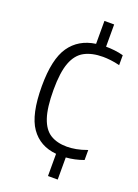

<svg xmlns="http://www.w3.org/2000/svg" viewBox="-149 -725 655 909"><g transform="rotate(20 179.0 -271.0)"><path d="M214 120V8Q130.5 0.5 85.8 -63.5Q41 -127.5 41 -270.5Q41 -406.5 85.2 -470.2Q129.5 -534 214 -546V-661.5H263V-549.5H264Q283.5 -549.5 306.2 -547Q329 -544.5 351 -538.5V-488.5Q327.5 -494.5 305.5 -497Q283.5 -499.5 267 -499.5Q211 -499.5 173.5 -479.2Q136 -459 117.5 -409.8Q99 -360.5 99 -272.5Q99 -183.5 116 -133Q133 -82.5 166.5 -61.8Q200 -41 250 -41Q271 -41 296 -45.5Q321 -50 351 -61V-10.5Q306.5 5.5 263 8.5V120Z"/></g></svg>

Font: Encode Sans Condensed Light
Style: Regular
Weight: 300
Width: 3
Designer: Multiple Designers
Foundry: Impallari Type
Version: Version 3.000; ttfautohint (v1.8.3) -l 8 -r 50 -G 200 -x 14 